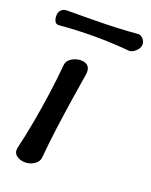

<svg xmlns="http://www.w3.org/2000/svg" viewBox="-144 -784 684 868"><g transform="rotate(20 197.5 -350.0)"><path d="M85 10Q60 10 43.5 -3Q27 -16 31 -39Q47 -106 60 -178Q73 -250 83 -322Q93 -394 99 -461Q100 -477 110 -487.5Q120 -498 135.5 -504Q151 -510 167 -510Q190 -510 201 -497Q212 -484 209 -461Q198 -394 187 -322Q176 -250 166.5 -178Q157 -106 151 -39Q150 -24 140 -13Q130 -2 115.5 4Q101 10 85 10ZM402 -667Q401 -657 393 -647Q385 -637 374 -630.5Q363 -624 353 -625Q188 -640 17 -625Q2 -624 -4 -638Q-10 -652 -8 -667V-668Q-6 -683 4 -691.5Q14 -700 29 -700Q113 -700 197.5 -701.5Q282 -703 367 -710Q377 -711 385.5 -704.5Q394 -698 399 -688Q404 -678 402 -668Z"/></g></svg>

Font: Winky Sans
Style: Italic
Weight: 400
Italic angle: -8.97852°
Designer: Simon Atzbach
Foundry: typofactur
Version: Version 1.205